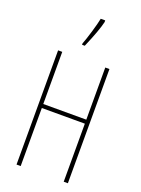

<svg xmlns="http://www.w3.org/2000/svg" viewBox="-178 -1051 829 1128"><g transform="rotate(20 236.5 -487.0)"><path d="M371 0V-363H102V0H76V-714H102V-388H371V-714H397V0ZM197 -802Q208 -829 225 -886Q242 -943 248 -974H276V-963Q263 -907 214 -793H197Z"/></g></svg>

Font: Noto Sans Display Thin Cond
Style: Regular
Weight: 250
Width: 3
Designer: Monotype Design team
Foundry: Monotype Imaging Inc.
Version: Version 1.000